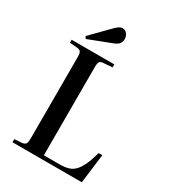

<svg xmlns="http://www.w3.org/2000/svg" viewBox="-222 -1056 1051 1173"><g transform="rotate(30 304.0 -470.0)"><path d="M56 0V-22L110 -26Q129 -29 135 -39Q141 -49 141 -78V-651Q141 -676 134.5 -686Q128 -696 108 -698L56 -702V-723H357V-702L295 -697Q276 -696 269 -687Q262 -678 262 -650V-27H373Q409 -27 434.5 -34.5Q460 -42 479 -62Q498 -82 514 -116.5Q530 -151 545 -206H571L545 0ZM128 -770 118 -785 247 -916Q261 -929 270.5 -934.5Q280 -940 290 -940Q311 -940 323 -924Q335 -908 335 -889Q335 -870 325 -856Q315 -842 291 -833Z"/></g></svg>

Font: Literata 60pt Medium
Style: Regular
Weight: 500
Designer: Latin by Veronika Burian and Jose Scaglione. Greek by Irene Vlachou. Cyrillic by Vera Evstafieva.
Foundry: TypeTogether
Version: Version 3.103;gftools[0.9.29]